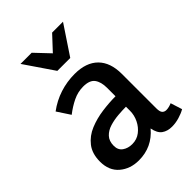

<svg xmlns="http://www.w3.org/2000/svg" viewBox="-217 -827 936 936"><g transform="rotate(-45 251.0 -359.5)"><path d="M253 -509Q332 -509 374 -467Q416 -425 416 -346V-109Q416 -85 424 -76.5Q432 -68 445 -68Q454 -68 464 -70.5Q474 -73 483 -77L502 -17Q483 -6 457.5 1.5Q432 9 407 9Q376 9 355 -6Q334 -21 327 -59Q268 11 177 11Q118 11 78 -23Q38 -57 38 -119Q38 -174 65 -208.5Q92 -243 134.5 -260.5Q177 -278 225.5 -284.5Q274 -291 317 -291V-349Q317 -390 300 -413Q283 -436 239 -436Q202 -436 168 -419.5Q134 -403 102 -378L58 -445Q101 -477 150.5 -493Q200 -509 253 -509ZM317 -219Q293 -219 262.5 -216.5Q232 -214 204 -205.5Q176 -197 158 -178Q140 -159 140 -126Q140 -97 160.5 -82.5Q181 -68 210 -68Q242 -68 266 -86.5Q290 -105 303.5 -133Q317 -161 317 -191ZM249 -655 318 -729H393L293 -579H204L101 -730H178Z"/></g></svg>

Font: Rosario SemiBold
Style: Regular
Weight: 600
Designer: Hector Gatti
Foundry: Omnibus Type
Version: Version 1.101; ttfautohint (v1.8.1.43-b0c9)